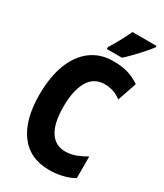

<svg xmlns="http://www.w3.org/2000/svg" viewBox="-228 -1017 956 1116"><g transform="rotate(30 250.0 -458.5)"><path d="M299 10Q167 10 98.5 -82.5Q30 -175 30 -342Q30 -459 62.5 -545Q95 -631 157 -678Q219 -725 306 -725Q365 -725 406 -712.5Q447 -700 485 -674L441 -546Q413 -568 384.5 -576Q356 -584 330 -584Q258 -584 222 -522Q186 -460 186 -351Q186 -242 221.5 -186Q257 -130 324 -130Q362 -130 395.5 -143Q429 -156 461 -175V-30Q427 -10 384 0Q341 10 299 10ZM237 -780Q262 -820 281.5 -856.5Q301 -893 317 -927H478V-918Q465 -900 441 -872.5Q417 -845 390 -817Q363 -789 339 -767H237Z"/></g></svg>

Font: Noto Sans Mono ExtraCondensed Black
Style: Regular
Weight: 900
Width: 2
Designer: Monotype Design Team
Foundry: Monotype Imaging Inc.
Version: Version 2.014